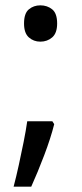

<svg xmlns="http://www.w3.org/2000/svg" viewBox="-20 -570 308 719"><path d="M70 -482Q70 -520 88 -535Q106 -550 131 -550Q157 -550 175.5 -535Q194 -520 194 -482Q194 -446 175.5 -430Q157 -414 131 -414Q106 -414 88 -430Q70 -446 70 -482ZM183 -105Q170 -53 145.5 11.5Q121 76 97 129H31Q41 91 50.5 47.5Q60 4 68.5 -38.5Q77 -81 82 -116H176Z"/></svg>

Font: Noto Sans Symbols 2
Style: Regular
Weight: 400
Designer: Monotype Design Team
Foundry: Monotype Imaging Inc.
Version: Version 2.008; ttfautohint (v1.8.4.7-5d5b)